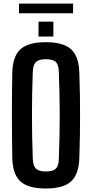

<svg xmlns="http://www.w3.org/2000/svg" viewBox="-20 -1044 514 1072"><path d="M236 8.5Q137.5 8.5 94 -31.2Q50.5 -71 48.5 -163.5Q47.5 -229.5 47 -287.8Q46.5 -346 46.5 -401.5Q46.5 -457 47 -514.8Q47.5 -572.5 48.5 -637Q50.5 -729 94 -768.8Q137.5 -808.5 236 -808.5Q333.5 -808.5 377 -768.8Q420.5 -729 423 -637Q425.5 -572 426.2 -514.2Q427 -456.5 427 -400.8Q427 -345 426.2 -287Q425.5 -229 423 -163.5Q420.5 -71 377 -31.2Q333.5 8.5 236 8.5ZM236 -86.5Q275.5 -86.5 291.8 -102.5Q308 -118.5 308.5 -158Q311 -224 312.2 -283.5Q313.5 -343 313.5 -400.2Q313.5 -457.5 312.2 -517Q311 -576.5 308.5 -642.5Q308 -681.5 291.8 -697.5Q275.5 -713.5 236 -713.5Q197 -713.5 180.5 -697.5Q164 -681.5 163 -642.5Q160.5 -577.5 159.5 -518.2Q158.5 -459 158.5 -401.8Q158.5 -344.5 159.5 -284.8Q160.5 -225 163 -158Q164 -118.5 180.5 -102.5Q197 -86.5 236 -86.5ZM195 -840V-923H278V-840ZM86 -1024H388V-970H86Z"/></svg>

Font: Big Shoulders Text Thin
Style: Bold
Weight: 700
Version: Version 2.002